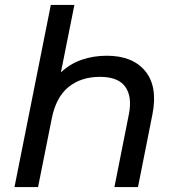

<svg xmlns="http://www.w3.org/2000/svg" viewBox="-20 -762 721 782"><path d="M415 -535Q520 -535 571.5 -472.5Q623 -410 601 -297L542 0H446L505 -297Q519 -369 490 -409Q461 -449 387 -449Q310 -449 259 -407.5Q208 -366 191 -280L135 0H39L187 -742H283L228 -467Q265 -502 312.5 -518.5Q360 -535 415 -535Z"/></svg>

Font: Montserrat Medium
Style: Italic
Weight: 500
Italic angle: -11.3°
Designer: Julieta Ulanovsky
Foundry: Julieta Ulanovsky
Version: Version 9.000; ttfautohint (v1.8.4.7-5d5b)